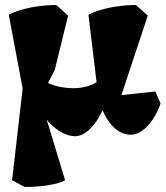

<svg xmlns="http://www.w3.org/2000/svg" viewBox="-20 -522 659 764"><path d="M78 222 28 195 74 -202 99 -16 15 -463Q34 -474 65 -483Q96 -492 132.5 -497Q169 -502 204 -502L251 -460L198 -244L157 -165L154 -85L239 195Q220 207 175 214.5Q130 222 78 222ZM279 20Q255 20 229.5 7Q204 -6 180.5 -29.5Q157 -53 140 -83L146 -207Q159 -196 179 -188Q199 -180 223 -175.5Q247 -171 272 -171Q306 -171 335 -181Q364 -191 380 -207L398 -108Q376 -49 343.5 -14.5Q311 20 279 20ZM500 14Q455 14 419 -30.5Q383 -75 369 -149L367 -172L332 -463Q351 -474 382 -483Q413 -492 449.5 -497Q486 -502 521 -502L568 -460L455 -119L422 -139L598 -158L619 -110Q599 -54 566.5 -20Q534 14 500 14Z"/></svg>

Font: Eczar ExtraBold
Style: Regular
Weight: 800
Designer: Vaibhav Singh
Foundry: Rosetta Type Foundry
Version: Version 2.000